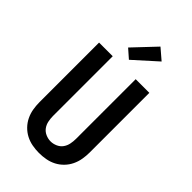

<svg xmlns="http://www.w3.org/2000/svg" viewBox="-291 -1080 1183 1183"><g transform="rotate(45 300.0 -488.5)"><path d="M300 8Q270 8 240.5 2.5Q211 -3 185 -16.5Q159 -30 138 -51.5Q117 -73 104 -100Q91 -127 86 -156.5Q81 -186 81 -215V-735H200V-215Q200 -193 204.5 -170.5Q209 -148 222 -130Q235 -112 256.5 -102.5Q278 -93 300 -93Q322 -93 343.5 -102.5Q365 -112 378 -130Q391 -148 395.5 -170.5Q400 -193 400 -215V-735H519V-215Q519 -186 514 -156.5Q509 -127 496 -100Q483 -73 462 -51.5Q441 -30 415 -16.5Q389 -3 359.5 2.5Q330 8 300 8ZM286 -790 229 -840 366 -985 436 -925Z"/></g></svg>

Font: Iosevka Fixed Extended
Style: Bold
Weight: 700
Width: 7
Monospace: yes
Designer: Belleve Invis
Foundry: Belleve Invis
Version: Version 24.1.1; ttfautohint (v1.8.4)